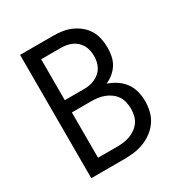

<svg xmlns="http://www.w3.org/2000/svg" viewBox="-171 -863 942 991"><g transform="rotate(-30 300.0 -367.5)"><path d="M88 0V-735H285Q312 -735 339 -731Q366 -727 391 -716Q416 -705 437.5 -687.5Q459 -670 473 -646.5Q487 -623 492.5 -596Q498 -569 498 -541Q498 -517 493 -492Q488 -467 475 -446Q462 -425 442.5 -409Q423 -393 400 -383Q428 -374 453 -357.5Q478 -341 495.5 -317.5Q513 -294 520.5 -265Q528 -236 528 -207Q528 -177 521 -147Q514 -117 497 -92Q480 -67 455.5 -48.5Q431 -30 403 -19Q375 -8 345 -4Q315 0 285 0ZM171 -417H285Q302 -417 318.5 -420Q335 -423 350.5 -430Q366 -437 379 -448Q392 -459 400.5 -474Q409 -489 412.5 -506Q416 -523 416 -540Q416 -557 412.5 -573.5Q409 -590 400.5 -605Q392 -620 379 -631.5Q366 -643 350.5 -649.5Q335 -656 318.5 -658.5Q302 -661 285 -661H171ZM285 -74Q305 -74 324.5 -76.5Q344 -79 362.5 -86Q381 -93 397.5 -105Q414 -117 425 -133Q436 -149 440.5 -169Q445 -189 445 -209Q445 -228 440.5 -248Q436 -268 425 -284.5Q414 -301 397.5 -313Q381 -325 362.5 -332Q344 -339 324.5 -341.5Q305 -344 285 -344H171V-74Z"/></g></svg>

Font: Monocode
Style: Regular
Weight: 400
Designer: Belleve Invis
Foundry: Belleve Invis
Version: Version 16.1.0; ttfautohint (v1.8.4)